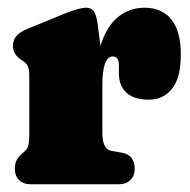

<svg xmlns="http://www.w3.org/2000/svg" viewBox="-20 -478 492 498"><path d="M234 -410.5 240.5 -359Q256.5 -410 286.2 -434Q316 -458 355 -458Q399.5 -458 424.2 -427.8Q449 -397.5 449 -336.5Q449 -276 426.2 -247.8Q403.5 -219.5 366.5 -219.5Q327.5 -219.5 308 -237.5Q288.5 -255.5 288.5 -287V-307.5Q288.5 -331.5 272.5 -331.5Q245.5 -331.5 245.5 -257V-133Q245.5 -90.5 269.5 -86.5L296 -82Q313.5 -79 321.5 -67.8Q329.5 -56.5 329.5 -40.5Q329.5 -22.5 318.5 -11.2Q307.5 0 286.5 0H60Q41 0 29.8 -10.8Q18.5 -21.5 18.5 -40.5Q18.5 -55 24 -64.2Q29.5 -73.5 40 -82L45 -86.5Q50.5 -91.5 53.2 -100Q56 -108.5 56 -133V-278.5Q56 -298 52.2 -306Q48.5 -314 40 -319.5L35.5 -322.5Q13.5 -337 13.5 -359Q13.5 -373.5 22.2 -384.2Q31 -395 52 -403.5L146 -442Q185.5 -458 204 -458Q216.5 -458 223.5 -448.5Q230.5 -439 234 -410.5Z"/></svg>

Font: Fraunces 144pt SuperSoft Black
Style: Regular
Weight: 900
Version: Version 1.000;[b76b70a41]